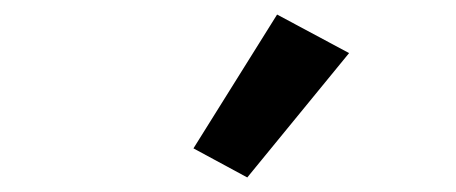

<svg xmlns="http://www.w3.org/2000/svg" viewBox="-20 -825 627 264"><path d="M460 -752 320 -581 246 -621 361 -805Z"/></svg>

Font: IBM Plex Sans SemiBold
Style: Italic
Weight: 600
Italic angle: -11.31°
Designer: Mike Abbink, Paul van der Laan, Pieter van Rosmalen
Foundry: Bold Monday
Version: Version 3.201